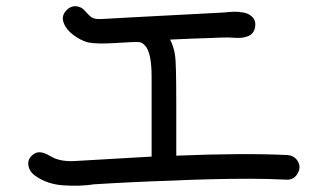

<svg xmlns="http://www.w3.org/2000/svg" viewBox="-20 -651 1040 609"><path d="M892.6 -159.2Q912.1 -157.2 921.9 -143.6Q936.5 -124 924.8 -102.1Q913.1 -80.1 888.7 -81.1Q832 -84 774.4 -84Q650.4 -84 525.4 -78.1Q402.3 -74.2 278.3 -66.4Q234.4 -59.6 182.1 -63Q129.9 -66.4 92.8 -92.8Q72.3 -106.4 69.8 -128.4Q67.4 -150.4 89.8 -164.1Q108.4 -174.8 138.7 -156.2Q141.6 -155.3 142.6 -154.3Q171.9 -136.7 223.6 -140.6L460.9 -154.3V-171.9V-407.2Q460.9 -475.6 444.3 -501Q434.6 -513.7 427.2 -516.1Q419.9 -518.6 400.4 -517.6L346.7 -514.6Q285.2 -510.7 258.8 -516.6Q236.3 -522.5 213.4 -539.6Q190.4 -556.6 182.6 -577.1Q172.9 -600.6 191.4 -619.1Q210 -637.7 234.4 -627.9Q242.2 -625 252.9 -612.8Q263.7 -600.6 269.5 -596.7Q280.3 -588.9 304.7 -590.8Q306.6 -590.8 411.1 -596.7Q411.1 -596.7 689.5 -611.3Q709 -613.3 722.2 -613.8Q735.4 -614.3 751.5 -611.3Q767.6 -608.4 776.4 -600.6Q793 -587.9 789.1 -564.9Q785.2 -542 763.7 -535.2Q755.9 -532.2 746.1 -531.2Q736.3 -530.3 721.7 -531.2Q707 -532.2 704.1 -532.2Q682.6 -532.2 643.6 -530.3Q600.6 -529.3 519.5 -525.4Q530.3 -504.9 535.2 -476.6Q539.1 -453.1 539.1 -321.3V-157.2Q752.9 -166 892.6 -159.2Z"/></svg>

Font: irohamaru Regular
Style: Regular
Weight: 400
Designer: [Source Han Sans]
Ryoko NISHIZUKA  (kana & ideographs); Paul D. Hunt (Latin, Greek & Cyrillic); Wenlong ZHANG  (bopomofo
Version: Version 1.00